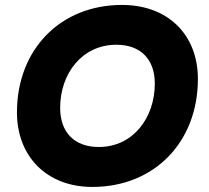

<svg xmlns="http://www.w3.org/2000/svg" viewBox="-20 -732 826 759"><path d="M345.1 7C591 7 762.3 -171.1 762.3 -419.9C762.3 -593.6 645.3 -712.5 462.1 -712.5C218.8 -712.5 47 -536.5 47 -287.6C47 -113.5 165 7 345.1 7ZM370.6 -150.9C272.4 -150.9 217.8 -210.6 217.8 -305.7C217.8 -439.9 303.5 -555.1 439.8 -555.1C537.4 -555.1 592 -496.5 592 -401.4C592 -267.6 506.9 -150.9 370.6 -150.9Z"/></svg>

Font: Poppins Devanagari Thin
Style: Italic
Weight: 100
Italic angle: -10°
Designer: Ninad Kale (Devanagari), Jonny Pinhorn (Latin)
Foundry: Indian Type Foundry
Version: 4.005